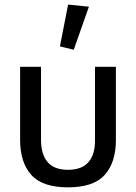

<svg xmlns="http://www.w3.org/2000/svg" viewBox="-20 -804 591 834"><path d="M275.4 9.8Q386.2 9.8 434.8 -44.2Q483.4 -98.1 483.4 -196.8V-513.7H392.6V-195.8Q393.6 -134.3 364.7 -100.3Q335.9 -66.4 275.4 -66.4Q214.8 -66.4 186.5 -100.3Q158.2 -134.3 158.2 -195.8V-513.7H67.4V-196.8Q67.4 -98.1 116 -44.2Q164.6 9.8 275.4 9.8ZM300.3 -587.9 366.2 -774.9 275.9 -784.2 240.2 -602.5Z"/></svg>

Font: Roboto Flex
Style: Regular
Weight: 400
Designer: Berlow after Robertson
Foundry: Google
Version: Version 3.200;gftools[0.9.32]